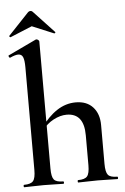

<svg xmlns="http://www.w3.org/2000/svg" viewBox="-59 -910 622 952"><g transform="rotate(-5 252.5 -434.0)"><path d="M23 0Q20 0 20 -6Q20 -12 23 -12Q56 -12 68 -26Q80 -40 80 -81V-592Q80 -627 73.5 -642.5Q67 -658 50 -658Q35 -658 9 -646Q6 -645 3 -650.5Q0 -656 3 -658L142 -724Q144 -725 144.5 -725Q145 -725 146 -725Q151 -725 155.5 -721Q160 -717 160 -714V-81Q160 -40 171.5 -26Q183 -12 217 -12Q221 -12 221 -6Q221 0 217 0Q198 0 173.5 -1Q149 -2 120 -2Q92 -2 67 -1Q42 0 23 0ZM292 0Q289 0 289 -6Q289 -12 292 -12Q325 -12 337 -26Q349 -40 349 -81V-230Q349 -340 263 -340Q231 -340 197 -322Q163 -304 142 -273L137 -285Q175 -339 219 -368Q263 -397 313 -397Q368 -397 398.5 -363.5Q429 -330 429 -274V-81Q429 -40 440.5 -26Q452 -12 486 -12Q490 -12 490 -6Q490 0 486 0Q467 0 442.5 -1Q418 -2 389 -2Q361 -2 336 -1Q311 0 292 0ZM14 -754 117 -863Q122 -868 129 -868Q136 -868 140 -863L242 -754Q245 -753 242 -749.5Q239 -746 237 -747L129 -792L20 -747Q19 -746 15.5 -749.5Q12 -753 14 -754Z"/></g></svg>

Font: Cormorant SemiBold
Style: Regular
Weight: 600
Designer: Christian Thalmann (Catharsis Fonts)
Foundry: Catharsis Fonts
Version: Version 4.000